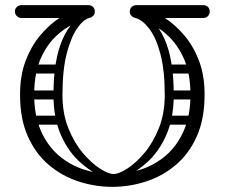

<svg xmlns="http://www.w3.org/2000/svg" viewBox="-20 -719 874 747"><path d="M63 -649Q53 -649 45.5 -656.5Q38 -664 38 -674Q38 -685 45.5 -692Q53 -699 63 -699H324Q335 -699 342 -692Q349 -685 349 -674Q349 -664 342.5 -657.5Q336 -651 327 -649Q268 -634 219 -596.5Q170 -559 141.5 -498.5Q113 -438 113 -351Q113 -270 138.5 -211.5Q164 -153 207 -115.5Q250 -78 304.5 -60Q359 -42 417 -42Q475 -42 529.5 -60Q584 -78 627 -115.5Q670 -153 695.5 -211.5Q721 -270 721 -351Q721 -438 692 -498.5Q663 -559 614.5 -596.5Q566 -634 507 -649Q498 -651 491.5 -657.5Q485 -664 485 -674Q485 -685 492.5 -692Q500 -699 510 -699H771Q782 -699 789 -692Q796 -685 796 -674Q796 -664 789 -656.5Q782 -649 771 -649H622Q664 -621 699 -579Q734 -537 755 -480.5Q776 -424 776 -351Q776 -256 745.5 -188Q715 -120 663 -76.5Q611 -33 547 -12.5Q483 8 417 8Q351 8 287 -12.5Q223 -33 171 -76.5Q119 -120 88.5 -188Q58 -256 58 -351Q58 -424 79 -480.5Q100 -537 134.5 -579Q169 -621 211 -649ZM439 -18 422 -42Q442 -42 475 -63Q508 -84 541.5 -123.5Q575 -163 598 -220Q621 -277 621 -350Q621 -446 604 -509.5Q587 -573 560.5 -607.5Q534 -642 507 -649L523 -669Q584 -648 620 -567.5Q656 -487 656 -350Q656 -259 626.5 -192.5Q597 -126 548 -83.5Q499 -41 439 -18ZM405 -18Q346 -41 296.5 -83.5Q247 -126 217.5 -192.5Q188 -259 188 -350Q188 -487 224 -567.5Q260 -648 321 -669L327 -649Q304 -643 280 -608.5Q256 -574 239.5 -510Q223 -446 223 -350Q223 -277 246 -220Q269 -163 302.5 -123.5Q336 -84 369 -63Q402 -42 422 -42ZM109 -433Q91 -433 91 -450Q91 -456 94.5 -462Q98 -468 108 -468H202Q220 -468 220 -451Q220 -444 216 -438.5Q212 -433 203 -433ZM104 -332Q86 -332 86 -349Q86 -355 89.5 -361Q93 -367 103 -367H197Q215 -367 215 -350Q215 -343 211 -337.5Q207 -332 198 -332ZM112 -234Q94 -234 94 -251Q94 -257 97.5 -263Q101 -269 111 -269H205Q223 -269 223 -252Q223 -245 219 -239.5Q215 -234 206 -234ZM633 -433Q615 -433 615 -450Q615 -456 618.5 -462Q622 -468 632 -468H726Q744 -468 744 -451Q744 -444 740 -438.5Q736 -433 727 -433ZM640 -332Q622 -332 622 -349Q622 -355 625.5 -361Q629 -367 639 -367H733Q751 -367 751 -350Q751 -343 747 -337.5Q743 -332 734 -332ZM631 -234Q613 -234 613 -251Q613 -257 616.5 -263Q620 -269 630 -269H724Q742 -269 742 -252Q742 -245 738 -239.5Q734 -234 725 -234Z"/></svg>

Font: Nsibidi Libre Uzo
Style: Regular
Weight: 400
Designer: Oluwaseun Badejo
Version: Version 1.021